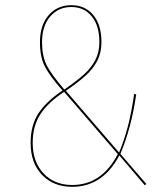

<svg xmlns="http://www.w3.org/2000/svg" viewBox="-20 -711 630 740"><path d="M371 -549Q371 -508 355 -477Q339 -446 311 -420.5Q283 -395 234 -361L439 -123Q460 -174 473.5 -226.5Q487 -279 497 -349L505 -347Q486 -217 444 -118L544 -2L538 3L440 -112Q376 9 258 9Q186 9 142 -37Q98 -83 98 -160Q98 -228 128 -274Q158 -320 221 -362Q170 -420 152 -456.5Q134 -493 134 -548Q134 -614 167.5 -652.5Q201 -691 255 -691Q308 -691 339.5 -653Q371 -615 371 -549ZM142 -548Q142 -497 159 -461.5Q176 -426 228 -366Q277 -400 304.5 -425Q332 -450 347.5 -480Q363 -510 363 -549Q363 -612 333.5 -648Q304 -684 255 -684Q205 -684 173.5 -647.5Q142 -611 142 -548ZM106 -160Q106 -87 148 -42.5Q190 2 258 2Q372 2 434 -117L227 -357Q165 -316 135.5 -270.5Q106 -225 106 -160Z"/></svg>

Font: Fira Sans Compressed Eight
Style: Regular
Weight: 100
Width: 1
Designer: bBox Type GmbH & Carrois Corporate GbR & Edenspiekermann AG
Foundry: bBox Type GmbH & Carrois Corporate GbR & Edenspiekermann AG
Version: Version 4.301